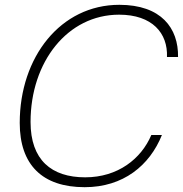

<svg xmlns="http://www.w3.org/2000/svg" viewBox="-20 -764 760 798"><path d="M476 -744C232 -744 62 -527 62 -253C62 -79 156 14 332 14C492 14 602 -76 653 -203H609C567 -104 470 -27 334 -27C194 -27 107 -99 107 -257C107 -507 261 -703 475 -703C613 -703 678 -626 674 -527H720C722 -647 650 -744 476 -744Z"/></svg>

Font: Nacelle UltraLight
Style: Italic
Weight: 200
Italic angle: -12°
Designer: Sora Sagano
Foundry: Sora Sagano
Version: Version 1.000;FEAKit 1.0